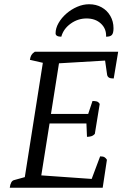

<svg xmlns="http://www.w3.org/2000/svg" viewBox="-20 -885 612 905"><path d="M26 0Q28 -16 33 -25Q38 -34 46 -36L111 -54L95 -38L184 -602L195 -586L121 -603Q123 -617 128 -625.5Q133 -634 144 -641H537L516 -515Q501 -515 494 -519Q487 -523 485 -532L474 -609L485 -600L248 -586L260 -599L219 -340L211 -348H404L393 -340L416 -409Q427 -409 435.5 -407Q444 -405 450 -395L427 -254Q419 -245 409 -242.5Q399 -240 390 -240L387 -312L398 -303H204L215 -312L173 -48L165 -59L421 -41L407 -28L452 -148Q466 -148 472.5 -144Q479 -140 484 -132L464 0ZM400 -865Q433 -865 459 -850.5Q485 -836 500 -810Q515 -784 515 -752Q515 -729 507.5 -720.5Q500 -712 480 -712Q482 -749 456 -773.5Q430 -798 388 -798Q347 -798 313 -773.5Q279 -749 269 -712Q256 -712 249 -716Q242 -720 242 -728Q242 -752 256 -776.5Q270 -801 293 -821Q316 -841 344 -853Q372 -865 400 -865Z"/></svg>

Font: Petrona
Style: Italic
Weight: 400
Italic angle: -9°
Designer: Ringo R. Seeber
Foundry: Ringo R. Seeber
Version: Version 2.001; ttfautohint (v1.8.3)